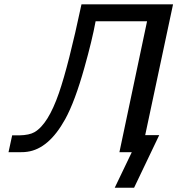

<svg xmlns="http://www.w3.org/2000/svg" viewBox="-20 -715 833 902"><path d="M20 0 37.1 -79.1H70.8Q117.7 -80.1 142.1 -94.2Q206.1 -131.3 256.8 -277.8Q301.8 -407.7 362.8 -694.8H793L662.1 -80.1H728L609.9 167H519L599.1 0H541L670.9 -615.2H429.2Q413.1 -527.3 377 -398.9Q332 -237.8 286.1 -154.8Q209 -15.6 107.9 -2Q96.7 0 75.2 0Z"/></svg>

Font: CMU Bright
Style: SemiBoldOblique
Weight: 600
Italic angle: -12°
Version: Version 0.7.0